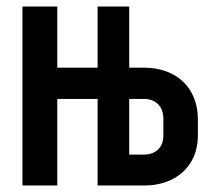

<svg xmlns="http://www.w3.org/2000/svg" viewBox="-20 -570 640 590"><path d="M156 0V-266H280V0H424C521 0 588 -61 588 -152V-204C588 -300 522 -362 423 -362H377V-550H280V-362H156V-550H49V0ZM377 -266H423C459 -266 482 -242 482 -206V-153C482 -118 459 -95 423 -95H377Z"/></svg>

Font: Tekne LDO
Style: Bold
Weight: 700
Monospace: yes
Designer: Alessio Laiso, Mario Rullo, Paolo Rosset
Foundry: Alessio Laiso
Version: Version 1.000;hotconv 1.0.109;makeotfexe 2.5.65596